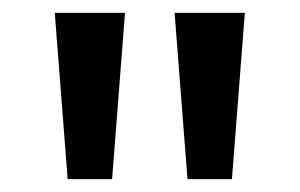

<svg xmlns="http://www.w3.org/2000/svg" viewBox="-20 -734 465 298"><path d="M85 -456H154L174 -714H65ZM271 -456H340L360 -714H251Z"/></svg>

Font: Noto Sans Khmer SemiCondensed Medium
Style: Regular
Weight: 500
Width: 4
Designer: Danh Hong and the Monotype Design Team
Foundry: Monotype Imaging Inc.
Version: Version 2.004